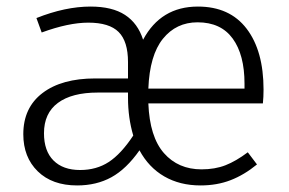

<svg xmlns="http://www.w3.org/2000/svg" viewBox="-20 -554 880 585"><path d="M781 -239H432Q436 -137 479.5 -87.5Q523 -38 594 -38Q635 -38 667 -50.5Q699 -63 735 -90L763 -53Q724 -21 682.5 -5Q641 11 591 11Q528 11 480.5 -16.5Q433 -44 405 -96Q365 -39 319.5 -14Q274 11 215 11Q139 11 95 -32Q51 -75 51 -145Q51 -226 109.5 -270.5Q168 -315 270 -315H370V-365Q370 -428 341.5 -456.5Q313 -485 249 -485Q189 -485 107 -455L91 -499Q179 -534 256 -534Q322 -534 361 -508.5Q400 -483 416 -433Q470 -534 583 -534Q680 -534 731.5 -466.5Q783 -399 783 -281Q783 -259 781 -239ZM725 -299Q725 -387 689 -436.5Q653 -486 582 -486Q517 -486 476.5 -436Q436 -386 432 -284H725ZM386 -141Q370 -195 370 -256V-272H278Q199 -272 156.5 -240.5Q114 -209 114 -148Q114 -94 143 -65Q172 -36 224 -36Q274 -36 311.5 -60.5Q349 -85 386 -141Z"/></svg>

Font: Fira Sans Light
Style: Regular
Weight: 300
Designer: bBox Type GmbH & Carrois Corporate GbR & Edenspiekermann AG
Foundry: bBox Type GmbH & Carrois Corporate GbR & Edenspiekermann AG
Version: Version 4.301